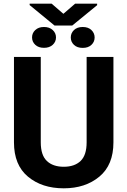

<svg xmlns="http://www.w3.org/2000/svg" viewBox="-20 -1023 698 1053"><path d="M455.1 -710.9H602.1V-242.2Q602.1 -118.2 524.9 -54.2Q447.8 9.8 329.6 9.8Q210 9.8 133.3 -54.2Q56.6 -118.2 56.6 -242.2V-710.9H203.6V-242.2Q203.6 -171.9 237.1 -140.1Q270.5 -108.4 329.6 -108.4Q388.7 -108.4 421.9 -140.1Q455.1 -171.9 455.1 -242.2ZM155.8 -817.9Q155.8 -841.8 173.6 -858.4Q191.4 -875 221.2 -875Q251 -875 269 -858.4Q287.1 -841.8 287.1 -817.9Q287.1 -793.5 269 -777.1Q251 -760.7 221.2 -760.7Q191.4 -760.7 173.6 -777.1Q155.8 -793.5 155.8 -817.9ZM368.2 -817.4Q368.2 -841.3 385.7 -858.2Q403.3 -875 433.6 -875Q463.9 -875 481.4 -858.2Q499 -841.3 499 -817.4Q499 -793.5 481.4 -776.9Q463.9 -760.3 433.6 -760.3Q403.3 -760.3 385.7 -776.9Q368.2 -793.5 368.2 -817.4ZM263.2 -1002.9 327.6 -947.3 392.1 -1002.9H512.7V-994.6L376 -882.8H279.3L142.6 -995.1V-1002.9Z"/></svg>

Font: RobotoDEMO
Style: Regular
Weight: 400
Designer: Christian Robertson
Foundry: Google
Version: Version 2.136